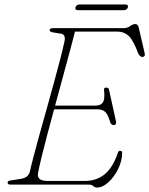

<svg xmlns="http://www.w3.org/2000/svg" viewBox="-20 -826 668 859"><path d="M378 0H27Q14 0 14 -9Q14 -17.5 29.5 -19L71 -25.5Q88 -28 98.2 -35Q108.5 -42 113.5 -57.5Q118.5 -81.5 130 -125.2Q141.5 -169 157 -225Q172.5 -281 189.5 -341.2Q206.5 -401.5 222.2 -459.2Q238 -517 250.2 -564.5Q262.5 -612 268.5 -641Q272 -654 268.2 -663.8Q264.5 -673.5 254 -675L217 -681Q202 -683.5 202 -691Q202 -700 217.5 -700H531.5Q550 -700 562.2 -709.2Q574.5 -718.5 585 -718.5Q596.5 -718.5 600.5 -703.5L627 -589Q629.5 -580 626.2 -575.5Q623 -571 617.5 -571Q607 -571 598.5 -586.5Q576 -647.5 555.2 -666Q534.5 -684.5 507.5 -684.5H315.5Q299.5 -621.5 275 -532.2Q250.5 -443 226.5 -353.5H407.5Q430.5 -353.5 440.2 -367.8Q450 -382 445.5 -423.5Q444 -434 455 -434Q466.5 -434 468 -424L499 -282.5Q501 -274.5 497.8 -270.8Q494.5 -267 490 -266.5Q478.5 -266 473.5 -277.5Q463 -314 450.5 -325.5Q438 -337 414.5 -337H222Q205.5 -276 190.8 -220.5Q176 -165 165.8 -122.5Q155.5 -80 151.5 -57.5Q140 -16.5 192 -16.5H359.5Q411.5 -16.5 448.2 -46.2Q485 -76 508 -144Q510.5 -151.5 518 -151.5Q526.5 -151.5 526.5 -142Q526.5 -107 509 -71Q491.5 -35 465.5 -11Q439.5 13 413.5 13Q404.5 13 397.5 6.5Q390.5 0 378 0ZM317.5 -793Q321.5 -806 336.5 -806H540.5Q555.5 -806 552 -793Q548 -780.5 533 -780.5H329Q314.5 -780.5 317.5 -793Z"/></svg>

Font: Fraunces 9pt S000 Thin
Style: Italic
Weight: 100
Italic angle: -16°
Version: Version 1.000; ttfautohint (v1.8.3)